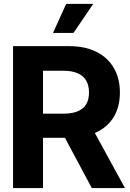

<svg xmlns="http://www.w3.org/2000/svg" viewBox="-20 -964 664 984"><path d="M46.9 0V-727.5H333.4Q416.2 -727.5 474.5 -698.2Q532.7 -668.8 563.6 -615.4Q594.5 -561.9 594.5 -489.8Q594.5 -417.4 563.3 -365.2Q532 -313.1 472.8 -285.4Q413.5 -257.8 329.7 -257.8H137.9V-381.4H304.5Q349 -381.4 378.2 -393.6Q407.4 -405.7 421.8 -429.7Q436.1 -453.7 436.1 -489.8Q436.1 -526.2 421.7 -551Q407.2 -575.8 378 -588.6Q348.8 -601.4 304.1 -601.4H200.4V0ZM450.6 0 273.6 -331.2H439.5L620.5 0ZM251.6 -795.3 319.3 -944.3H458L356.6 -795.3Z"/></svg>

Font: Inter Tight
Style: Regular
Weight: 400
Designer: Rasmus Andersson
Foundry: rsms
Version: Version 3.002